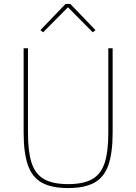

<svg xmlns="http://www.w3.org/2000/svg" viewBox="-20 -943 692 975"><path d="M100 -698H122V-268Q122 -173 140.5 -116Q159 -59 203.5 -33.5Q248 -8 326 -8Q404 -8 448.5 -33.5Q493 -59 511.5 -116Q530 -173 530 -268V-698H552V-270Q552 -167 530.5 -105Q509 -43 459.5 -15.5Q410 12 326 12Q242 12 192.5 -15.5Q143 -43 121.5 -105Q100 -167 100 -270ZM313 -923H337L465 -790L451 -779L325 -906L199 -779L185 -790Z"/></svg>

Font: IBM Plex Sans Thin
Style: Regular
Weight: 250
Designer: Mike Abbink, Paul van der Laan, Pieter van Rosmalen
Foundry: Bold Monday
Version: Version 3.201